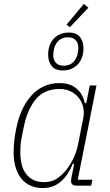

<svg xmlns="http://www.w3.org/2000/svg" viewBox="-20 -941 557 973"><path d="M369 0Q340 0 340 -23Q340 -32 343 -46L356 -111H349Q326 -54 288.5 -21Q251 12 197 12Q161 12 133 -1Q105 -14 86.5 -38Q68 -62 58.5 -95Q49 -128 49 -168Q49 -198 52.5 -228.5Q56 -259 62 -288Q72 -339 91 -381.5Q110 -424 137.5 -455Q165 -486 201 -503Q237 -520 281 -520Q335 -520 367.5 -492.5Q400 -465 410 -418H417L435 -508H469L374 -30H448L442 0ZM204 -18Q232 -18 254 -28Q276 -38 299 -61Q324 -86 345.5 -125.5Q367 -165 376 -211L403 -348Q407 -371 402 -396Q397 -421 381.5 -442Q366 -463 341 -476.5Q316 -490 281 -490Q204 -490 160.5 -437Q117 -384 99 -290L88 -234Q85 -218 84 -202.5Q83 -187 83 -168Q83 -135 90 -107.5Q97 -80 112 -60Q127 -40 149.5 -29Q172 -18 204 -18ZM334 -803 317 -816 405 -921 428 -902ZM329 -776Q369 -776 386 -752.5Q403 -729 403 -697Q403 -645 374 -614.5Q345 -584 298 -584Q258 -584 241 -607.5Q224 -631 224 -663Q224 -715 253 -745.5Q282 -776 329 -776ZM324 -752Q296 -752 278.5 -736.5Q261 -721 254 -694Q251 -680 250.5 -672.5Q250 -665 250 -660Q250 -637 263.5 -622.5Q277 -608 303 -608Q331 -608 348.5 -623.5Q366 -639 373 -666Q376 -680 376.5 -687.5Q377 -695 377 -700Q377 -723 363.5 -737.5Q350 -752 324 -752Z"/></svg>

Font: IBM Plex Sans Condensed ExtraLight
Style: Italic
Weight: 200
Width: 3
Italic angle: -11°
Designer: Mike Abbink, Paul van der Laan, Pieter van Rosmalen
Foundry: Bold Monday
Version: Version 1.3